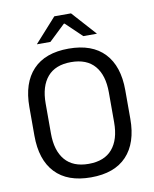

<svg xmlns="http://www.w3.org/2000/svg" viewBox="-91 -894 781 974"><g transform="rotate(-10 299.0 -406.5)"><path d="M299 12Q178 12 115 -54.8Q52 -121.5 52 -246V-393.5Q52 -517.5 115 -584.2Q178 -651 299 -651Q420 -651 483 -584.2Q546 -517.5 546 -393.5V-246Q546 -121.5 483 -54.8Q420 12 299 12ZM299 -57.5Q380 -57.5 421 -105.8Q462 -154 462 -242.5V-397Q462 -485.5 421 -533.5Q380 -581.5 299 -581.5Q218.5 -581.5 177.5 -533.5Q136.5 -485.5 136.5 -397V-242.5Q136.5 -154 177.5 -105.8Q218.5 -57.5 299 -57.5ZM256.5 -825H342.5L453.5 -701.5V-700.5H384L301.5 -779.5H297.5L214.5 -700.5H145.5V-701.5Z"/></g></svg>

Font: Anek Latin
Style: Regular
Weight: 400
Designer: Yesha Goshar
Foundry: Ek Type
Version: Version 1.003